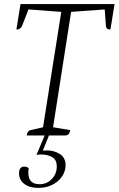

<svg xmlns="http://www.w3.org/2000/svg" viewBox="-20 -661 579 937"><path d="M110 0Q114 -23 129 -26L190 -40L279 -603L119 -615L87 -533Q80 -517 60 -517L80 -641H539L519 -517Q498 -517 497 -533L491 -615L327 -603L239 -40L323 -26Q320 -14 316.5 -8.5Q313 -3 303 0ZM167 256Q124 256 98.5 236.5Q73 217 73 185Q73 167 80 159.5Q87 152 97 152Q112 152 120 160Q108 238 174 238Q208 238 232.5 213Q257 188 257 151Q257 119 235 106Q213 93 181 93Q168 93 158 95L198 0H219L189 74Q199 73 208 73Q245 73 272.5 91Q300 109 300 145Q300 175 282.5 200.5Q265 226 235 241Q205 256 167 256Z"/></svg>

Font: Petrona ExtraLight
Style: Italic
Weight: 200
Italic angle: -9°
Designer: Ringo R. Seeber
Foundry: Ringo R. Seeber
Version: Version 2.001; ttfautohint (v1.8.3)